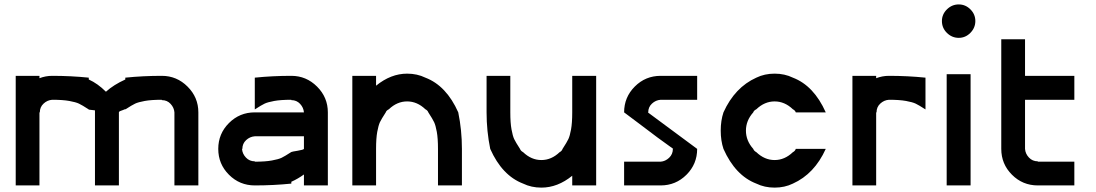

<svg xmlns="http://www.w3.org/2000/svg" viewBox="-20 -846 4999 876"><path d="M218.3 -500Q303.3 -500 385 -491.7V-483.3Q425.8 -465 463.3 -427.5Q498.3 -459.2 551.7 -483.3V-491.7Q633.3 -500 718.3 -500Q786.7 -500 835.8 -450.8Q885 -401.7 885 -333.3V0H775.8V-333.3Q774.2 -355 758.3 -372.1Q742.5 -389.2 718.3 -389.2V-390.8Q670 -390.8 640.4 -385.4Q610.8 -380 596.7 -373.3Q582.5 -366.7 551.7 -346.7V-348.3Q549.2 -346.7 541.7 -344.2Q534.2 -341.7 528.3 -339.2Q522.5 -336.7 522.5 -333.3V0H413.3V-340.8Q413.3 -341.7 413.3 -342.5Q386.7 -345 385 -345.8V-346.7Q354.2 -366.7 340 -373.3Q325.8 -380 296.2 -385.4Q266.7 -390.8 218.3 -390.8Q195.8 -389.2 178.8 -373.3Q161.7 -357.5 161.7 -333.3H160V0H51.7V-500H160V-489.2Q188.3 -500 218.3 -500Z M1366.7 -50Q1339.2 -30 1309.2 -16.7V-8.3Q1227.5 0 1142.5 0Q1073.3 0 1024.6 -48.8Q975.8 -97.5 975.8 -166.7Q975.8 -235.8 1024.6 -284.6Q1073.3 -333.3 1142.5 -333.3H1366.7Q1365 -355 1349.2 -372.1Q1333.3 -389.2 1309.2 -389.2V-390.8Q1260.8 -390.8 1231.2 -385.4Q1201.7 -380 1187.5 -373.3Q1173.3 -366.7 1142.5 -346.7V-491.7Q1224.2 -500 1309.2 -500Q1377.5 -500 1426.7 -450.8Q1475.8 -401.7 1475.8 -333.3V0H1366.7ZM1309.2 -152.5Q1312.5 -154.2 1338.3 -158.3Q1364.2 -162.5 1366.7 -166.7V-224.2H1142.5Q1120 -222.5 1102.9 -206.7Q1085.8 -190.8 1085.8 -166.7H1084.2Q1085.8 -144.2 1102.1 -127.1Q1118.3 -110 1142.5 -110V-108.3Q1190.8 -108.3 1220.4 -113.8Q1250 -119.2 1264.2 -125.8Q1278.3 -132.5 1309.2 -152.5Z M1695.8 -455Q1763.3 -510 1837.5 -510Q1883.3 -510 1920.8 -491.7Q2016.7 -455 2070.8 -333.3Q2087.5 -251.7 2087.5 -166.7V0H1978.3V-166.7Q1978.3 -215 1972.9 -244.6Q1967.5 -274.2 1960.8 -288.3Q1954.2 -302.5 1934.2 -333.3Q1930.8 -342.5 1920.8 -347.5Q1883.3 -383.3 1837.5 -383.3Q1791.7 -383.3 1754.2 -347.5Q1742.5 -341.7 1740 -333.3Q1720 -302.5 1713.3 -288.3Q1706.7 -274.2 1701.2 -244.6Q1695.8 -215 1695.8 -166.7V0H1587.5V-500H1695.8Z M2590.8 -44.2Q2524.2 10 2450 10Q2404.2 10 2366.7 -8.3Q2270.8 -45 2216.7 -166.7Q2200 -248.3 2200 -333.3V-500H2308.3V-333.3Q2308.3 -285 2313.8 -255.4Q2319.2 -225.8 2325.8 -211.7Q2332.5 -197.5 2352.5 -166.7Q2355.8 -157.5 2366.7 -151.7Q2404.2 -115.8 2450 -115.8Q2495.8 -115.8 2533.3 -151.7Q2543.3 -156.7 2546.7 -166.7Q2566.7 -197.5 2573.3 -211.7Q2580 -225.8 2585.4 -255.4Q2590.8 -285 2590.8 -333.3V-500H2700V0H2590.8Z M2994.2 -108.3Q3015.8 -110 3032.9 -126.2Q3050 -142.5 3050 -166.7H3051.7Q3017.5 -190.8 2980.4 -218.3Q2943.3 -245.8 2897.5 -280.8Q2851.7 -315.8 2827.5 -333.3Q2827.5 -402.5 2876.3 -451.2Q2925 -500 2994.2 -500H3160.8V-390.8H2994.2Q2971.7 -389.2 2954.6 -373.3Q2937.5 -357.5 2937.5 -333.3H2935.8Q2945.8 -326.7 3160.8 -166.7Q3160.8 -97.5 3112.1 -48.8Q3063.3 0 2994.2 0H2827.5V-108.3Z M3597.5 -8.3Q3560 10 3514.2 10Q3468.3 10 3430.8 -8.3Q3335 -45 3280.8 -166.7Q3268.3 -204.2 3268.3 -250Q3268.3 -295.8 3280.8 -333.3Q3332.5 -447.5 3430.8 -491.7Q3468.3 -510 3514.2 -510Q3560 -510 3597.5 -491.7Q3693.3 -455 3747.5 -333.3H3610.8Q3607.5 -342.5 3597.5 -347.5Q3560 -383.3 3514.2 -383.3Q3468.3 -383.3 3430.8 -347.5Q3419.2 -341.7 3416.7 -333.3Q3383.3 -295.8 3383.3 -250Q3383.3 -204.2 3416.7 -166.7Q3420 -157.5 3430.8 -151.7Q3468.3 -115.8 3514.2 -115.8Q3560 -115.8 3597.5 -151.7Q3607.5 -156.7 3610.8 -166.7H3747.5Q3695.8 -52.5 3597.5 -8.3Z M4035.8 -500Q4120.8 -500 4202.5 -491.7V-346.7Q4171.7 -366.7 4157.5 -373.3Q4143.3 -380 4113.8 -385.4Q4084.2 -390.8 4035.8 -390.8Q4013.3 -389.2 3996.2 -373.3Q3979.2 -357.5 3979.2 -333.3H3977.5V0H3869.2V-500H3977.5V-489.2Q4005.8 -500 4035.8 -500Z M4277.5 -750Q4277.5 -780.8 4300.4 -803.3Q4323.3 -825.8 4354.2 -825.8Q4385 -825.8 4407.5 -803.3Q4430 -780.8 4430 -750Q4430 -719.2 4407.5 -696.2Q4385 -673.3 4354.2 -673.3Q4323.3 -673.3 4300.4 -695.8Q4277.5 -718.3 4277.5 -750ZM4408.3 -507.5V0H4299.2V-507.5Z M4715 0Q4645.8 0 4597.1 -48.8Q4548.3 -97.5 4548.3 -166.7V-666.7H4656.7V-500H4881.7V-390.8H4656.7V-166.7Q4658.3 -144.2 4674.6 -127.1Q4690.8 -110 4715 -110V-108.3H4881.7V0Z"/></svg>

Font: 0xA000
Style: Bold
Weight: 700
Version: Version 0.1